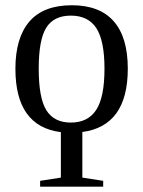

<svg xmlns="http://www.w3.org/2000/svg" viewBox="-20 -491 540 724"><path d="M461.9 -231.9Q461.9 -16.1 290.5 6.8V178.7L369.1 190.9V212.9H131.3V190.9L209.5 178.7V7.3Q38.1 -14.2 38.1 -231.9Q38.1 -348.1 90.8 -409.7Q143.6 -471.2 251 -471.2Q355.5 -471.2 408.7 -410.9Q461.9 -350.6 461.9 -231.9ZM374 -231.9Q374 -337.4 343.3 -384.8Q312.5 -432.1 247.1 -432.1Q183.1 -432.1 154.5 -386.7Q126 -341.3 126 -231.9Q126 -121.1 155 -75Q184.1 -28.8 247.1 -28.8Q311.5 -28.8 342.8 -76.7Q374 -124.5 374 -231.9Z"/></svg>

Font: Tinos
Style: Regular
Weight: 400
Designer: Steve Matteson
Foundry: Monotype Imaging Inc.
Version: Version 1.23